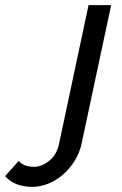

<svg xmlns="http://www.w3.org/2000/svg" viewBox="-229 -542 475 748"><path d="M-103 186Q-136 186 -163 176Q-190 166 -209 144L-156 85Q-145 98 -129 103Q-113 108 -96 108Q-81 108 -65.5 101.5Q-50 95 -36.5 84Q-23 73 -13.5 57Q-4 41 0 23L116 -522H204L89 17Q81 54 61.5 85Q42 116 16 138.5Q-10 161 -41 173.5Q-72 186 -103 186Z"/></svg>

Font: PTCRaleway Medium
Style: Italic
Weight: 500
Italic angle: -12°
Designer: Matt McInerney, Pablo Impallari, Rodrigo Fuenzalida
Foundry: Matt McInerney, Pablo Impallari, Rodrigo Fuenzalida
Version: Version 3.000g; ttfautohint (v1.5) -l 8 -r 28 -G 28 -x 14 -D